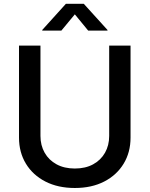

<svg xmlns="http://www.w3.org/2000/svg" viewBox="-20 -964 776 996"><path d="M368.2 11.2Q280.8 11.2 215.6 -22.2Q150.4 -55.7 114.5 -114.7Q78.6 -173.8 78.6 -250V-727.5H189.9V-258.8Q189.9 -210 211.7 -171.6Q233.4 -133.3 273.4 -111.6Q313.5 -89.8 368.2 -89.8Q423.3 -89.8 463.1 -111.6Q502.9 -133.3 524.7 -171.6Q546.4 -210 546.4 -258.8V-727.5H657.2V-250Q657.2 -173.8 621.3 -114.7Q585.4 -55.7 520.5 -22.2Q455.6 11.2 368.2 11.2ZM298.3 -805.2H199.2V-808.6L321.8 -944.3H414.6L537.6 -808.6V-805.2H437.5L368.2 -889.6Z"/></svg>

Font: Inter 16pt Medium
Style: Regular
Weight: 500
Version: Version 4.001;git-66647c0bb